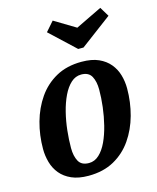

<svg xmlns="http://www.w3.org/2000/svg" viewBox="-117 -843 770 943"><g transform="rotate(-15 268.5 -371.0)"><path d="M216 20Q165 20 130 4.5Q95 -11 73.5 -37Q52 -63 42.5 -96.5Q33 -130 33 -165Q33 -235 51 -300Q69 -365 105 -417Q141 -469 196 -499.5Q251 -530 326 -530Q378 -530 412.5 -514.5Q447 -499 468.5 -473Q490 -447 499.5 -414Q509 -381 509 -346Q509 -276 491 -210.5Q473 -145 437 -93Q401 -41 346 -10.5Q291 20 216 20ZM234 -40Q263 -40 286 -61.5Q309 -83 325.5 -118.5Q342 -154 353 -198Q364 -242 369.5 -288Q375 -334 375 -376Q375 -417 360.5 -443.5Q346 -470 308 -470Q279 -470 256 -449Q233 -428 216 -392.5Q199 -357 188 -313Q177 -269 172 -222.5Q167 -176 167 -134Q167 -93 181.5 -66.5Q196 -40 234 -40ZM327 -595 200 -714 242 -762 350 -697 484 -762 513 -714 354 -595Z"/></g></svg>

Font: Sansita Swashed Light Medium
Style: Regular
Weight: 500
Version: Version 1.003